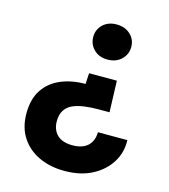

<svg xmlns="http://www.w3.org/2000/svg" viewBox="-108 -619 782 888"><g transform="rotate(15 283.5 -174.5)"><path d="M409 -282 414 -132H361Q324 -132 292.5 -127.5Q261 -123 238 -112.5Q215 -102 202 -81.5Q189 -61 189 -29Q189 -2 200.5 18.5Q212 39 233.5 49.5Q255 60 287 60Q319 60 341 49.5Q363 39 374.5 18.5Q386 -2 386 -29H527Q529 31 498.5 79Q468 127 413 155.5Q358 184 282 184Q214 184 160 159Q106 134 75 86.5Q44 39 44 -28Q44 -96 73 -140.5Q102 -185 154 -207.5Q206 -230 273 -230L276 -282ZM341 -533Q382 -533 407.5 -509Q433 -485 433 -450Q433 -414 407.5 -389.5Q382 -365 341 -365Q301 -365 276 -389.5Q251 -414 251 -450Q251 -485 276 -509Q301 -533 341 -533Z"/></g></svg>

Font: DM Sans 10pt Black
Style: Regular
Weight: 900
Version: Version 4.004;gftools[0.9.30]